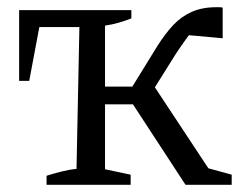

<svg xmlns="http://www.w3.org/2000/svg" viewBox="-20 -512 680 532"><path d="M238 -223V-272H383V-223ZM494 0 334 -245 396 -290 571 -25 549 -48 622 -28V0ZM384 -230 330 -245 417 -386Q438 -419 460 -442.5Q482 -466 511 -479Q540 -492 579 -492Q583 -492 587.5 -492Q592 -492 597 -491V-406L487 -416L527 -438Q514 -429 499 -408.5Q484 -388 468 -364ZM344 -461Q326 -454 308.5 -449Q291 -444 271 -441V-43L342 -28V0H109V-25Q128 -31 149.5 -36.5Q171 -42 192 -44L200 -437H89L61 -288H33V-484H344Z"/></svg>

Font: Piazzolla 24pt
Style: Regular
Weight: 400
Designer: Juan Pablo del Peral
Foundry: Huerta Tipografica
Version: Version 2.005